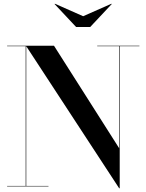

<svg xmlns="http://www.w3.org/2000/svg" viewBox="-20 -994 781 1024"><path d="M423.5 -907.5 574 -974 576 -972.5 461 -850H386L271 -972.5L273 -974ZM18 -2.5H117V-747.5H18V-750H268L615.5 -203.5V-747.5H498.5V-750H723.5V-747.5H618.5V10H615.5L120 -747.5V-2.5H238.5V0H18Z"/></svg>

Font: Bodoni* 72pt Medium
Style: Regular
Weight: 500
Version: Version 2.3